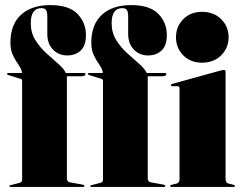

<svg xmlns="http://www.w3.org/2000/svg" viewBox="-20 -735 952 755"><path d="M243 -33Q243 -20.5 255 -18L305 -9Q312 -7.5 312 -4Q312 0 307 0H21Q17 0 17 -3Q17 -6 22 -7L57 -16Q67 -19 67 -28V-416Q67 -423.5 61 -425L12 -440Q8 -441.5 8 -444Q8 -448 13 -448H66.5Q65 -463 53.8 -478.8Q42.5 -494.5 31.8 -515.8Q21 -537 21 -567Q21 -638.5 62.5 -676.8Q104 -715 178 -715Q251 -715 284.5 -680.5Q318 -646 318 -597Q318 -556 297.5 -536.5Q277 -517 244 -517Q210.5 -517 188.2 -540.2Q166 -563.5 166 -601V-671Q166 -688.5 160.8 -695.8Q155.5 -703 143 -703Q101 -703 101 -644Q101 -606.5 119 -577.5Q137 -548.5 162.2 -525.8Q187.5 -503 209.2 -484Q231 -465 239 -448H309Q316 -448 316 -444Q316 -435 299 -435H243ZM561 -33Q561 -20.5 573 -18L623 -9Q630 -7.5 630 -4Q630 0 625 0H339Q335 0 335 -3Q335 -6 340 -7L375 -16Q385 -19 385 -28V-416Q385 -423.5 379 -425L330 -440Q326 -441.5 326 -444Q326 -448 331 -448H384.5Q383 -463 371.8 -478.8Q360.5 -494.5 349.8 -515.8Q339 -537 339 -567Q339 -638.5 380.5 -676.8Q422 -715 496 -715Q569 -715 602.5 -680.5Q636 -646 636 -597Q636 -556 615.5 -536.5Q595 -517 562 -517Q528.5 -517 506.2 -540.2Q484 -563.5 484 -601V-671Q484 -688.5 478.8 -695.8Q473.5 -703 461 -703Q419 -703 419 -644Q419 -606.5 437 -577.5Q455 -548.5 480.2 -525.8Q505.5 -503 527.2 -484Q549 -465 557 -448H627Q634 -448 634 -444Q634 -435 617 -435H561ZM774.5 -488.5Q729 -488.5 700.5 -517.5Q672 -546.5 672 -588.5Q672 -630.5 700.5 -659.5Q729 -688.5 774.5 -688.5Q820.5 -688.5 849.8 -659.5Q879 -630.5 879 -588.5Q879 -546.5 849.8 -517.5Q820.5 -488.5 774.5 -488.5ZM867 -453V-32Q867 -15.5 879 -13L898 -8.5Q904 -7 904 -4Q904 0 899 0H654Q649 0 649 -4Q649 -7 655 -8.5L674 -13Q686 -15.5 686 -32V-388Q686 -396 677.5 -396H658Q652 -396 652 -400.5Q652 -403.5 657 -405L846.5 -457.5Q856.5 -460 860 -460Q867 -460 867 -453Z"/></svg>

Font: Fraunces 144pt S000 Black
Style: Regular
Weight: 900
Version: Version 1.000; ttfautohint (v1.8.3)